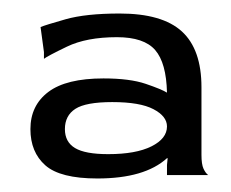

<svg xmlns="http://www.w3.org/2000/svg" viewBox="-20 -589 342 284"><path d="M124 -325Q69 -325 47 -344.5Q25 -364 25 -398Q25 -433 51.5 -453Q78 -473 133 -473Q172 -473 195.5 -465Q219 -457 227 -452Q226 -496 209.5 -515Q193 -534 153 -534Q108 -534 79 -520Q50 -506 45 -502V-512L40 -549Q47 -552 77 -560.5Q107 -569 157 -569Q220 -569 249 -542.5Q278 -516 278 -460V-360Q278 -346 281 -339.5Q284 -333 288 -330H227V-345L228 -355H227Q194 -325 124 -325ZM140 -361Q181 -361 204 -372.5Q227 -384 227 -402Q227 -417 207 -427.5Q187 -438 146 -438Q107 -438 91.5 -428Q76 -418 76 -398Q76 -379 91 -370Q106 -361 140 -361Z"/></svg>

Font: Red Rose
Style: Regular
Weight: 400
Designer: Jaikishan Patel
Version: Version 2.000; ttfautohint (v1.8.3)